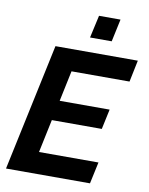

<svg xmlns="http://www.w3.org/2000/svg" viewBox="-98 -986 817 1056"><g transform="rotate(10 310.5 -458.0)"><path d="M340 -790 368 -916H488L461 -790ZM161 -710H621L596 -589H272L236 -418H515L491 -306H212L173 -121H505L479 0H10Z"/></g></svg>

Font: Raleway-v4020
Style: Bold Italic
Weight: 700
Italic angle: -12°
Designer: Matt McInerney, Pablo Impallari, Rodrigo Fuenzalida
Foundry: Matt McInerney, Pablo Impallari, Rodrigo Fuenzalida
Version: Version 4.020;PS 004.020;hotconv 1.0.88;makeotf.lib2.5.64775